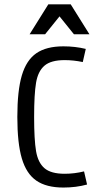

<svg xmlns="http://www.w3.org/2000/svg" viewBox="-20 -842 478 871"><path d="M58.6 -311.5Q58.6 -430.7 79.1 -500Q99.6 -569.3 145 -600.6Q190.4 -631.8 267.6 -631.8Q321.3 -631.8 369.1 -620.1L355.5 -560.5Q313.5 -569.3 273.4 -569.3Q210.9 -569.3 181.6 -543.9Q152.3 -518.6 143.6 -466.8Q134.8 -415 134.8 -311.5Q134.8 -208 143.6 -156.2Q152.3 -104.5 181.6 -79.1Q210.9 -53.7 273.4 -53.7Q317.4 -53.7 361.3 -64.5L375 -4.9Q325.2 8.8 267.6 8.8Q190.4 8.8 145 -22.5Q99.6 -53.7 79.1 -123Q58.6 -192.4 58.6 -311.5ZM199.2 -822.3H300.8L385.7 -686.5H315.4L230.5 -792H269.5L184.6 -686.5H114.3Z"/></svg>

Font: Sudo Var
Style: Regular
Weight: 400
Monospace: yes
Designer: Jens Kutilek
Foundry: Jens Kutilek
Version: Version 0.065;FEAKit 1.0